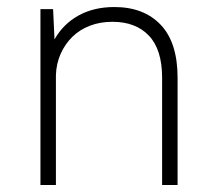

<svg xmlns="http://www.w3.org/2000/svg" viewBox="-20 -526 615 546"><path d="M95 -500H131L135 -414Q160 -458 203.5 -482Q247 -506 305 -506Q389 -506 437 -455.5Q485 -405 485 -305V0H441V-305Q441 -385 403.5 -424.5Q366 -464 300 -464Q265 -464 236 -453Q207 -442 186 -421.5Q165 -401 152.5 -373Q140 -345 139 -312V0H95Z"/></svg>

Font: Retni Sans Light
Style: Regular
Weight: 300
Designer: Vitaly Kuzmin
Foundry: ParaType Ltd.
Version: Version 1.00;March 2, 2019;FontCreator 11.5.0.2425 64-bit; t